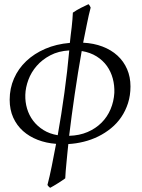

<svg xmlns="http://www.w3.org/2000/svg" viewBox="-20 -663 673 911"><path d="M308.6 -423.8Q257.3 -420.9 218.8 -400.6Q180.2 -380.4 154.1 -350.3Q127.9 -320.3 114.5 -283.9Q101.1 -247.6 100.1 -212.9Q99.1 -179.2 108.4 -147.7Q117.7 -116.2 137.2 -90.3Q156.7 -64.5 186 -46.1Q215.3 -27.8 253.9 -21.5Q271.5 -120.1 285.6 -222.9Q299.8 -325.7 308.6 -423.8ZM522.5 -222.2Q523.9 -257.3 515.1 -290.3Q506.3 -323.2 487.3 -349.9Q468.3 -376.5 438.5 -395.3Q408.7 -414.1 367.7 -420.9Q349.6 -319.3 334.5 -215.8Q319.3 -112.3 308.1 -18.6Q356.9 -20 395.5 -36.6Q434.1 -53.2 461.7 -80.8Q489.3 -108.4 504.6 -144.8Q520 -181.2 522.5 -222.2ZM599.1 -252.9Q599.1 -210 587.4 -173.6Q575.7 -137.2 555.4 -107.4Q535.2 -77.6 507.1 -54.7Q479 -31.7 446.3 -15.6Q413.6 0.5 377.2 9.5Q340.8 18.6 304.2 20.5Q301.8 42.5 299.6 64.9Q297.4 87.4 295.4 108.9Q293.5 130.4 291.7 149.4Q290 168.5 289.6 183.1Q283.7 187.5 274.4 193.8Q265.1 200.2 255.1 206.3Q245.1 212.4 235.4 218.3Q225.6 224.1 218.3 228Q213.4 225.1 211.2 222.4Q209 219.7 205.1 214.8Q215.8 174.3 225.6 125Q235.4 75.7 246.1 19.5Q199.2 16.1 158.9 0.5Q118.7 -15.1 89.1 -41.5Q59.6 -67.9 42.7 -105.2Q25.9 -142.6 25.9 -189.9Q25.9 -243.7 46.4 -290.5Q66.9 -337.4 104.5 -373Q142.1 -408.7 194.6 -431.4Q247.1 -454.1 311.5 -459.5Q313 -476.6 315.4 -495.6Q317.9 -514.6 320.1 -533.7Q322.3 -552.7 323.7 -570.6Q325.2 -588.4 325.7 -603Q344.2 -615.7 364.5 -626Q384.8 -636.2 399.9 -643.1Q403.3 -640.1 406.2 -635Q409.2 -629.9 410.2 -627Q400.9 -592.3 392.3 -548.6Q383.8 -504.9 374.5 -460.4Q424.8 -458 466.3 -442.1Q507.8 -426.3 537.4 -399.2Q566.9 -372.1 583 -335Q599.1 -297.9 599.1 -252.9Z"/></svg>

Font: Akkhara
Style: Italic
Weight: 400
Italic angle: -7°
Designer: J. Victor Gaultney
Version: Version 1.00 June 13, 2006, initial release